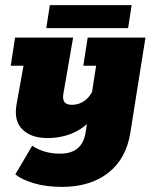

<svg xmlns="http://www.w3.org/2000/svg" viewBox="-20 -550 603 751"><path d="M223 181Q159 181 111.5 166.5Q64 152 40 132L106 20Q128 35 155.5 43Q183 51 214 51Q260 51 284.5 29.5Q309 8 315 -33L326 -105L356 -106Q322 -57 273.5 -33.5Q225 -10 165 -10Q102 -10 67.5 -44Q33 -78 45 -143L72 -293H22L39 -403H266L228 -184Q224 -162 232 -151Q240 -140 262 -140Q290 -140 313 -157.5Q336 -175 352 -215L338 -177L356 -293H306L323 -403H549L490 -32Q474 71 403.5 126Q333 181 223 181ZM161 -440 175 -530H495L481 -440Z"/></svg>

Font: Rokkitt SemiBold Black
Style: Italic
Weight: 900
Italic angle: -9°
Version: Version 3.103